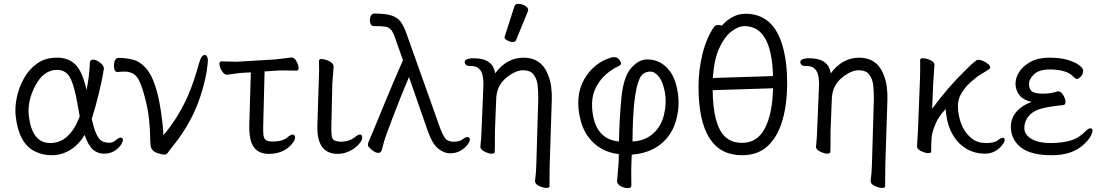

<svg xmlns="http://www.w3.org/2000/svg" viewBox="-20 -784 5697 992"><path d="M454 -170Q475 -74 505 -56Q519 -48 540.5 -46.5Q562 -45 577.5 -59Q593 -73 603.5 -73Q614 -73 615 -62.5Q616 -52 604 -34.5Q592 -17 570 -3.5Q548 10 516.5 10Q485 10 460.5 -11Q436 -32 417 -87Q386 -35 341.5 -8.5Q297 18 248 18Q199 18 160 -2Q77 -43 61 -184Q56 -229 67 -281.5Q78 -334 104.5 -380.5Q131 -427 172.5 -456.5Q214 -486 275 -486Q336 -486 371.5 -448.5Q407 -411 427 -319Q442 -390 444 -458Q445 -476 460.5 -476Q476 -476 495.5 -461.5Q515 -447 517 -432Q510 -381 491.5 -304.5Q473 -228 454 -170ZM240 -45Q340 -45 392 -183Q387 -209 382 -237Q366 -335 344 -379Q322 -423 275 -423Q206 -423 163 -342.5Q120 -262 129 -185Q145 -45 240 -45Z M587 -412H586Q572 -412 569.5 -433.5Q567 -455 573 -470Q579 -485 594 -485Q627 -485 664 -476.5Q701 -468 730 -436Q794 -371 818 -159L822 -122Q824 -103 824 -85Q901 -176 951 -289Q981 -358 1009 -459Q1020 -500 1038 -500Q1051 -500 1054 -476Q1055 -469 1049.5 -427Q1044 -385 1026 -321Q982 -163 873 -29Q855 -7 848 4Q841 15 829.5 15Q818 15 797 8Q762 -2 758 -32Q756 -51 755.5 -87Q755 -123 749.5 -172Q744 -221 730 -275.5Q716 -330 701.5 -362Q687 -394 666.5 -404Q646 -414 627.5 -414Q609 -414 587 -412Z M1512 -419 1447 -420Q1437 -420 1427 -420Q1417 -420 1409 -419L1347 -415L1340 -136Q1339 -108 1341 -88.5Q1343 -69 1352 -62Q1361 -55 1379 -53H1390Q1442 -53 1467 -76Q1483 -89 1493 -89Q1503 -89 1504.5 -75Q1506 -61 1488 -40Q1445 11 1369 11Q1281 11 1270 -87Q1267 -110 1268 -142L1276 -410L1235 -408Q1217 -407 1190.5 -403Q1164 -399 1153 -398H1152Q1139 -398 1127.5 -415.5Q1116 -433 1114 -450Q1112 -467 1125 -467L1202 -465L1403 -477Q1424 -479 1448.5 -482.5Q1473 -486 1485 -487H1487Q1500 -487 1510.5 -469.5Q1521 -452 1522.5 -435.5Q1524 -419 1512 -419Z M1627 -364Q1630 -419 1628 -470Q1629 -479 1640.5 -479Q1652 -479 1667 -474Q1701 -462 1703 -444L1704 -441L1697 -353L1692 -135Q1691 -109 1693.5 -85.5Q1696 -62 1711 -57Q1726 -52 1741 -52Q1785 -52 1814 -76Q1830 -89 1840 -89Q1850 -89 1851.5 -75Q1853 -61 1835 -40Q1817 -19 1787.5 -4Q1758 11 1725 11Q1633 11 1621 -93Q1619 -117 1620 -143Z M1913 -649Q1894 -649 1891 -674Q1890 -688 1895.5 -701Q1901 -714 1914 -714Q1973 -714 2004 -703.5Q2035 -693 2051 -670.5Q2067 -648 2080 -611L2254 -122Q2269 -83 2281 -68.5Q2293 -54 2318 -52H2324Q2354 -52 2369.5 -64Q2385 -76 2395.5 -76Q2406 -76 2407.5 -65Q2409 -54 2395.5 -36.5Q2382 -19 2359.5 -5.5Q2337 8 2305 8Q2273 8 2243 -17Q2213 -42 2191 -105L2093 -386Q2052 -289 2010.5 -180.5Q1969 -72 1963 -48Q1957 -24 1952.5 -9Q1948 6 1934 6Q1920 6 1901 -9.5Q1882 -25 1881 -34Q1880 -43 1888 -60Q1896 -77 1956.5 -224.5Q2017 -372 2062 -473L2022 -586Q2012 -617 2000.5 -630Q1989 -643 1971.5 -646Q1954 -649 1924 -649Z M2638 -752Q2641 -764 2658.5 -764Q2676 -764 2692.5 -754.5Q2709 -745 2709 -732Q2709 -729 2708 -727L2646 -576Q2643 -567 2629.5 -567Q2616 -567 2601.5 -575Q2587 -583 2587 -589.5Q2587 -596 2588 -597ZM2381 -461Q2379 -483 2428 -483Q2527 -483 2538 -405Q2598 -486 2685.5 -486Q2773 -486 2808 -406Q2824 -369 2828 -333.5Q2832 -298 2831 -270L2820 73L2819 179Q2819 187 2803.5 187Q2788 187 2767 177.5Q2746 168 2745 155L2744 152Q2750 111 2751 65L2761 -274Q2761 -316 2757.5 -345.5Q2754 -375 2737.5 -398Q2721 -421 2682 -421Q2643 -421 2595.5 -382Q2548 -343 2544 -279L2537 -104Q2537 -95 2537 -74Q2537 -53 2537 -31.5Q2537 -10 2536 1Q2536 10 2521 10Q2506 10 2485 0Q2464 -10 2462 -23V-26Q2467 -73 2468 -112L2477 -330Q2479 -354 2476 -380Q2469 -443 2414 -443H2404Q2394 -443 2388 -448.5Q2382 -454 2381 -461Z M3244 15 3242 69Q3241 90 3241.5 120Q3242 150 3242 174Q3242 188 3224 188Q3206 188 3188 178.5Q3170 169 3168 153Q3176 66 3177 41V12Q3127 7 3086 -17Q3045 -40 3015 -83Q2985 -126 2973 -193Q2952 -311 3012 -396Q3061 -464 3136 -486Q3167 -495 3182 -473Q3196 -453 3179 -444Q3084 -399 3051 -314Q3033 -267 3042 -199Q3061 -64 3178 -53Q3180 -169 3190.5 -277.5Q3201 -386 3240 -431.5Q3279 -477 3325 -477Q3396 -477 3442 -415Q3472 -374 3482.5 -301.5Q3493 -229 3471.5 -156.5Q3450 -84 3391 -37Q3333 8 3244 15ZM3248 -53Q3312 -56 3354.5 -94Q3397 -132 3411 -192.5Q3425 -253 3415.5 -306Q3406 -359 3385 -386.5Q3364 -414 3340 -414Q3303 -414 3286 -381Q3249 -305 3248 -53Z M3662 -318Q3664 -140 3724 -80Q3757 -46 3815 -46Q3892 -46 3931.5 -120.5Q3971 -195 3974 -328ZM3974 -391Q3967 -649 3827 -649Q3795 -649 3759 -621.5Q3723 -594 3696 -535Q3669 -476 3663 -381ZM3814 18Q3589 18 3589 -337Q3589 -423 3610 -507Q3631 -591 3670 -646Q3677 -655 3691 -655Q3705 -655 3710 -651Q3727 -674 3760.5 -693.5Q3794 -713 3831 -713Q3977 -713 4024 -544Q4047 -463 4047 -354.5Q4047 -246 4022.5 -162Q3998 -78 3947 -30Q3896 18 3814 18Z M4115 -461Q4113 -483 4162 -483Q4261 -483 4272 -405Q4332 -486 4419.5 -486Q4507 -486 4542 -406Q4558 -369 4562 -333.5Q4566 -298 4565 -270L4554 73L4553 179Q4553 187 4537.5 187Q4522 187 4501 177.5Q4480 168 4479 155L4478 152Q4484 111 4485 65L4495 -274Q4495 -316 4491.5 -345.5Q4488 -375 4471.5 -398Q4455 -421 4416 -421Q4377 -421 4329.5 -382Q4282 -343 4278 -279L4271 -104Q4271 -95 4271 -74Q4271 -53 4271 -31.5Q4271 -10 4270 1Q4270 10 4255 10Q4240 10 4219 0Q4198 -10 4196 -23V-26Q4201 -73 4202 -112L4211 -330Q4213 -354 4210 -380Q4203 -443 4148 -443H4138Q4128 -443 4122 -448.5Q4116 -454 4115 -461Z M4718 -27 4723 -115 4733 -369Q4735 -422 4734 -475Q4734 -483 4749 -483Q4764 -483 4785 -474Q4806 -465 4808 -452V-449Q4805 -414 4802 -360L4796 -222Q4877 -333 4971 -424Q5000 -454 5024 -472Q5029 -475 5038 -475Q5047 -475 5061 -468Q5095 -452 5096 -436Q5097 -431 5092 -428Q5072 -414 5050 -401.5Q5028 -389 4995 -359.5Q4962 -330 4943.5 -295Q4925 -260 4930.5 -211.5Q4936 -163 4954 -127Q4972 -91 5001.5 -68Q5031 -45 5074.5 -45Q5118 -45 5134.5 -58.5Q5151 -72 5160.5 -72Q5170 -72 5171 -62.5Q5172 -53 5159 -35.5Q5146 -18 5123 -4Q5100 10 5070 10Q5016 10 4973 -15.5Q4930 -41 4903 -87Q4876 -133 4869 -192L4867 -207Q4867 -214 4867 -221Q4832 -187 4814 -145Q4796 -103 4793.5 -74.5Q4791 -46 4791 -1Q4791 7 4776 7Q4761 7 4740.5 -2.5Q4720 -12 4718 -25Z M5445 -312H5448Q5461 -312 5472.5 -294Q5484 -276 5485 -259Q5486 -242 5473 -241Q5383 -232 5346 -218.5Q5309 -205 5290 -178Q5271 -151 5272.5 -119Q5274 -87 5310 -66Q5346 -45 5406 -45Q5466 -45 5510 -57.5Q5554 -70 5590 -107Q5603 -121 5613.5 -121Q5624 -121 5624.5 -110.5Q5625 -100 5615 -80.5Q5605 -61 5580 -38Q5520 18 5414.5 18Q5309 18 5258 -20Q5207 -58 5203 -119Q5198 -214 5310 -258Q5271 -265 5250 -289Q5229 -313 5227 -346Q5225 -379 5245 -411Q5265 -443 5304.5 -464.5Q5344 -486 5401 -486Q5458 -486 5496.5 -474.5Q5535 -463 5555 -447.5Q5575 -432 5576 -422Q5577 -401 5564.5 -388.5Q5552 -376 5545.5 -376Q5539 -376 5534 -380L5525 -389Q5489 -425 5405 -425Q5347 -425 5321 -399Q5295 -373 5296.5 -346Q5298 -319 5315.5 -309.5Q5333 -300 5370.5 -300Q5408 -300 5445 -312Z"/></svg>

Font: LXGW WenKai
Style: Regular
Weight: 400
Designer: LXGW / Fontworks Inc.
Foundry: LXGW / Fontworks Inc.
Version: Version 1.520; June 14, 2025